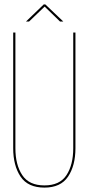

<svg xmlns="http://www.w3.org/2000/svg" viewBox="-20 -848 403 873"><path d="M183 -818 112 -750H98L179 -828H186L268 -750H253ZM323 -700V-174Q323 -95 289.5 -45Q256 5 182 5Q107 5 73.5 -45Q40 -95 40 -174V-700H50V-174Q50 -99 81 -52Q112 -5 182 -5Q252 -5 282.5 -52Q313 -99 313 -174V-700Z"/></svg>

Font: Bebas Neue Thin
Style: Regular
Weight: 200
Designer: Ryoichi Tsunekawa
Foundry: Ryoichi Tsunekawa
Version: Version 1.003;PS 001.003;hotconv 1.0.70;makeotf.lib2.5.58329